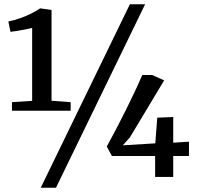

<svg xmlns="http://www.w3.org/2000/svg" viewBox="-20 -835 928 906"><path d="M131.7 -359.2V-703.4Q122.4 -700.8 102 -696.6Q81.5 -692.5 60.6 -689Q39.8 -685.5 29.4 -684.8L19.5 -733.7Q47 -739.1 75.3 -749.1Q103.6 -759.2 128.3 -771.6Q153 -784 169.4 -795.6L223.2 -787.9V-359.6L313.5 -352.8V-312.5H36.4V-352.8ZM592.9 -815H664.8L244.1 51H172.2ZM712 0V-99H508L483.8 -143.6Q503.4 -179 526.5 -223Q549.5 -267 572.8 -313.5Q596 -360 616.4 -403.4Q636.8 -446.8 651.2 -481.1H697.9L754.6 -455.8L592.7 -186.4L559.5 -149.3L712.8 -158.6L722.1 -279.7L797.4 -282.9V-161.7L871.7 -166.4V-99H797.4V0Z"/></svg>

Font: Merriweather Light
Style: Regular
Weight: 300
Designer: Eben Sorkin
Foundry: Eben Sorkin
Version: Version 2.100